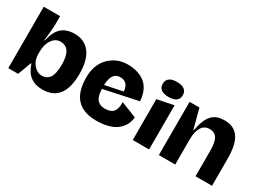

<svg xmlns="http://www.w3.org/2000/svg" viewBox="-49 -1390 2695 2030"><g transform="rotate(30 1298.5 -375.0)"><path d="M60.1 0V-750H259.8V-666Q259.8 -593.3 242.2 -445.8H248Q273.9 -564 332.3 -615Q390.6 -666 490.2 -666Q545.9 -666 590.8 -646.5Q635.7 -627 670.4 -586.7Q705.1 -546.4 724.1 -479.7Q743.2 -413.1 743.2 -324.2Q743.2 16.1 483.9 16.1Q397 16.1 338.9 -24.9Q280.8 -65.9 247.1 -165V-164.1H241.2L180.2 0ZM259.8 -288.1Q259.8 -211.9 303.7 -159.9Q347.7 -107.9 404.8 -107.9Q469.7 -107.9 501 -158.2Q532.2 -208.5 532.2 -313Q532.2 -418.5 499.8 -468.8Q467.3 -519 397.9 -519Q338.9 -519 299.3 -461.9Q259.8 -404.8 259.8 -314Z M822.8 -331.1Q822.8 -397.9 841.3 -454.6Q859.9 -511.2 890.9 -549.6Q921.9 -587.9 962.4 -614.7Q1002.9 -641.6 1045.9 -653.8Q1088.9 -666 1132.8 -666Q1271 -666 1351.6 -599.4Q1432.1 -532.7 1441.9 -393.1L1026.9 -305.2Q1030.3 -214.8 1062.5 -177Q1094.7 -139.2 1157.7 -139.2Q1230 -139.2 1260.3 -177Q1290.5 -214.8 1287.6 -293.9L1479.5 -217.8Q1475.6 -180.2 1462.9 -147.5Q1450.2 -114.7 1424.1 -84.2Q1397.9 -53.7 1360.6 -31.7Q1323.2 -9.8 1266.8 3.2Q1210.4 16.1 1140.6 16.1Q983.4 16.1 903.1 -68.8Q822.8 -153.8 822.8 -331.1ZM1134.8 -509.8Q1112.3 -509.8 1094.7 -502.7Q1077.1 -495.6 1061.8 -478.8Q1046.4 -461.9 1037.1 -429.9Q1027.8 -397.9 1025.9 -352.1L1241.7 -397Q1232.4 -509.8 1134.8 -509.8Z M1678.7 -583Q1618.7 -583 1587.6 -606.4Q1556.6 -629.9 1556.6 -673.8Q1556.6 -718.8 1587.6 -742.4Q1618.7 -766.1 1678.7 -766.1Q1739.7 -766.1 1770.8 -742.4Q1801.8 -718.8 1801.8 -673.8Q1801.8 -629.9 1770.8 -606.4Q1739.7 -583 1678.7 -583ZM1779.3 0H1579.6V-499L1779.3 -539.1Z M1898.4 -649.9H2018.6L2081.5 -412.1H2086.4Q2100.6 -486.8 2121.6 -536.9Q2142.6 -586.9 2172.1 -615Q2201.7 -643.1 2236.3 -654.5Q2271 -666 2318.4 -666Q2374.5 -666 2416 -647.9Q2457.5 -629.9 2487.3 -590.3Q2517.1 -550.8 2532.2 -485.4Q2547.4 -419.9 2547.4 -328.1V0H2346.2V-312Q2346.2 -418.9 2316.7 -463.4Q2287.1 -507.8 2227.5 -507.8Q2164.6 -507.8 2131.3 -454.8Q2098.1 -401.9 2098.1 -311V0H1898.4Z"/></g></svg>

Font: Mayenne Sans Regular
Style: Regular
Weight: 600
Width: 6
Designer: Jérémy Landes — Studio Triple
Foundry: Jérémy Landes — Studio Triple
Version: Version 1.001;hotconv 1.0.109;makeotfexe 2.5.65596